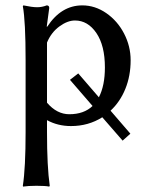

<svg xmlns="http://www.w3.org/2000/svg" viewBox="-20 -459 546 714"><path d="M75.2 32.2V-234.9Q75.2 -380.4 64.9 -436L66.9 -439Q99.6 -432.1 118.2 -432.1Q136.2 -432.1 153.8 -439Q163.1 -439 163.1 -429.2L153.8 -359.9H155.8Q207.5 -439 286.1 -439Q333.5 -439 375.2 -410.2Q417 -381.3 441.4 -334.2Q465.8 -287.1 465.8 -234.9Q465.8 -177.2 446.3 -128.9Q426.8 -80.6 391.1 -47.4L464.8 38.1L436 64L360.4 -22.9Q308.6 9.8 244.1 9.8Q194.8 9.8 154.8 -12.2V32.2Q154.8 161.1 165 231.9L163.1 234.9Q149.4 231.9 115.2 231.9Q99.6 231.9 87.4 232.7Q75.2 233.4 70.3 234.4L65.9 234.9L64.9 231.9Q75.2 165.5 75.2 32.2ZM154.8 -300.8V-77.1Q191.4 -34.2 237.8 -34.2Q292 -34.2 324.2 -64.9L240.2 -162.1L271 -186L347.7 -97.2Q370.1 -140.6 370.1 -208Q370.1 -289.6 338.4 -336.2Q306.6 -382.8 258.8 -382.8Q231 -382.8 200.7 -360.6Q170.4 -338.4 154.8 -300.8Z"/></svg>

Font: Linux Biolinum
Style: Regular
Weight: 400
Designer: Philipp H. Poll
Foundry: Philipp H. Poll
Version: Version 0.6.4